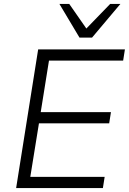

<svg xmlns="http://www.w3.org/2000/svg" viewBox="-20 -956 655 976"><path d="M62 0 174 -705H615L606 -648H229L187 -386H544L535 -329H178L134 -57H512L503 0ZM384 -765 282 -936H332L419 -811L540 -936H592L448 -765Z"/></svg>

Font: Nunito Sans 10pt Light
Style: Italic
Weight: 300
Italic angle: -9°
Designer: Vernon Adams
Foundry: Vernon Adams
Version: Version 3.101;gftools[0.9.27]